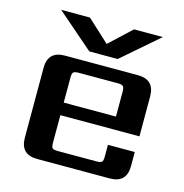

<svg xmlns="http://www.w3.org/2000/svg" viewBox="-102 -775 834 870"><g transform="rotate(15 315.0 -340.5)"><path d="M384 -532H251L79 -681H214L318 -585L421 -681H556ZM199 -278H444V-395Q444 -414 438 -420Q432 -426 413 -426H230Q210 -426 204.5 -420Q199 -414 199 -395ZM149 -485H491Q570 -485 570 -406V-219H199V-90Q199 -70 204.5 -64.5Q210 -59 230 -59H411Q430 -59 436 -64.5Q442 -70 442 -90V-145H568V-79Q568 0 489 0H149Q70 0 70 -79V-406Q70 -485 149 -485Z"/></g></svg>

Font: Sarpanch SemiBold
Style: Regular
Weight: 600
Designer: Manushi Parikh (Devanagari and Latin), Jyotish Sonowal (Devanagari)
Foundry: Indian Type Foundry
Version: Version 2.004;PS 1.0;hotconv 1.0.78;makeotf.lib2.5.61930; tt